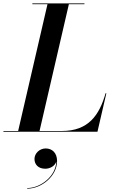

<svg xmlns="http://www.w3.org/2000/svg" viewBox="-66 -770 671 1122"><path d="M503.5 0 555.5 -225H551C514.5 -98 452 -4.5 295 -4.5H165L336.5 -745.5H427.5V-750H123V-745.5H211.5L40 -4.5H-46V0ZM135.5 159C135.5 190.5 157 216 198.5 216C227 216 255 200 263 174C261 258.5 172 329 93 329V332.5C178 332.5 267.5 258 267.5 171C267.5 123 238.5 97.5 201 97.5C165 97.5 135.5 126.5 135.5 159Z"/></svg>

Font: Bodoni* 36pt Medium
Style: Italic
Weight: 500
Italic angle: -13°
Version: Version 2.3